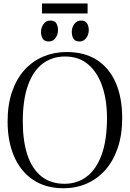

<svg xmlns="http://www.w3.org/2000/svg" viewBox="-20 -1042 726 1074"><path d="M336 11Q234.5 11 164.5 -36.5Q94.5 -84 58.5 -168Q22.5 -252 22.5 -362Q22.5 -457.5 47.8 -530Q73 -602.5 118 -651.8Q163 -701 223.2 -726Q283.5 -751 353 -751Q454 -751 523.2 -705.8Q592.5 -660.5 628 -577.8Q663.5 -495 663.5 -382.5Q663.5 -287.5 638.5 -214.2Q613.5 -141 568.8 -90.8Q524 -40.5 464.5 -14.8Q405 11 336 11ZM341 -14Q413 -14 466.2 -55Q519.5 -96 549 -177.8Q578.5 -259.5 578.5 -382.5Q578.5 -481 552.2 -558.8Q526 -636.5 473.8 -681.2Q421.5 -726 344 -726Q272.5 -726 219.2 -686.2Q166 -646.5 136.8 -565.8Q107.5 -485 107.5 -362Q107.5 -253 133.5 -175Q159.5 -97 211.5 -55.5Q263.5 -14 341 -14ZM252.5 -810Q228.5 -810 219 -825.8Q209.5 -841.5 209.5 -863.5Q209.5 -888.5 223.8 -907.8Q238 -927 260.5 -927H261.5Q286 -927 295.2 -911.2Q304.5 -895.5 304.5 -873.5Q304.5 -848.5 290.2 -829.2Q276 -810 253.5 -810ZM424.5 -810Q400.5 -810 391 -825.8Q381.5 -841.5 381.5 -863.5Q381.5 -888.5 395.8 -907.8Q410 -927 432.5 -927H433.5Q457.5 -927 467 -911.2Q476.5 -895.5 476.5 -873.5Q476.5 -848.5 462.2 -829.2Q448 -810 425.5 -810ZM470 -1022.5V-966.5H215V-1022.5Z"/></svg>

Font: Merriweather 144pt Light
Style: Regular
Weight: 300
Version: Version 2.100